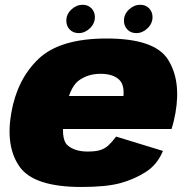

<svg xmlns="http://www.w3.org/2000/svg" viewBox="-20 -756 764 783"><path d="M312 6.5 337.5 -138Q283.5 -138 254.5 -164.5Q225.5 -191 244 -295.5Q262 -398 299.8 -426.5Q337.5 -455 389.5 -455Q441.5 -455 466.5 -430.5Q491.5 -406 481 -346L490.5 -364.5H237L213.5 -230H679.5Q689 -258.5 695.5 -295.5Q719 -429 664.5 -514Q610 -599 414.5 -599Q224.5 -599 137.2 -516Q50 -433 26 -295.5Q2 -158 60.2 -75.8Q118.5 6.5 312 6.5ZM337.5 -138 312 6.5Q413 6.5 470 -9Q527 -24.5 574.2 -54.5Q621.5 -84.5 644.5 -140.5L453.5 -199Q437 -177 422.5 -163.5Q408 -150 389 -144Q370 -138 337.5 -138ZM301 -621Q326 -621 346.5 -640.5Q367 -660 367 -686.5Q367 -707.5 353 -722Q339 -736.5 317 -736.5Q291.5 -736.5 271 -717.2Q250.5 -698 250.5 -671.5Q250.5 -650 264.5 -635.5Q278.5 -621 301 -621ZM536 -621Q561 -621 581.5 -640.5Q602 -660 602 -686.5Q602 -707.5 588 -722Q574 -736.5 552 -736.5Q526.5 -736.5 506 -717.2Q485.5 -698 485.5 -671.5Q485.5 -650 499.5 -635.5Q513.5 -621 536 -621Z"/></svg>

Font: Anybody UltraCondensed Thin Black
Style: Italic
Weight: 900
Italic angle: -10°
Version: Version 1.111